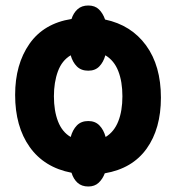

<svg xmlns="http://www.w3.org/2000/svg" viewBox="-20 -624 640 698"><path d="M301 54Q277 54 262 40.5Q247 27 240 4Q141 -15 88 -89.5Q35 -164 35 -279Q35 -390 87 -464.5Q139 -539 240 -555Q247 -577 262 -590.5Q277 -604 301 -604Q325 -604 339.5 -590Q354 -576 362 -553Q457 -533 511 -459Q565 -385 565 -269Q565 -156 513 -83.5Q461 -11 361 6Q353 27 338.5 40.5Q324 54 301 54ZM301 -367Q275 -367 259.5 -382.5Q244 -398 237 -423Q205 -404 190.5 -364.5Q176 -325 176 -274Q176 -221 191 -182.5Q206 -144 237 -126Q244 -152 259.5 -168Q275 -184 301 -184Q326 -184 341.5 -168Q357 -152 364 -126Q395 -145 410 -183Q425 -221 425 -274Q425 -327 410 -365.5Q395 -404 363 -423Q356 -398 341 -382.5Q326 -367 301 -367Z"/></svg>

Font: Noto Sans Mono ExtraBold
Style: Regular
Weight: 800
Designer: Monotype Design Team
Foundry: Monotype Imaging Inc.
Version: Version 2.014